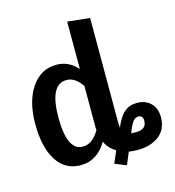

<svg xmlns="http://www.w3.org/2000/svg" viewBox="-120 -856 948 1038"><g transform="rotate(-15 353.5 -337.0)"><path d="M601 -232Q648 -232 677.5 -203Q707 -174 707 -125Q707 -57 660.5 -21Q614 15 540 15Q512 15 491 11L462 80L398 54L427 -13Q386 -38 369 -77Q314 15 223 15Q135 15 88 -59Q41 -133 41 -264Q41 -390 93.5 -467Q146 -544 234 -544Q303 -544 351 -488V-754L476 -741V-158Q476 -144 478 -126Q501 -182 529.5 -207Q558 -232 601 -232ZM259 -79Q312 -79 352 -146Q351 -152 351 -165V-394Q313 -450 265 -450Q171 -450 171 -265Q171 -79 259 -79ZM554 -80Q615 -80 615 -128Q615 -159 589 -159Q572 -159 559 -142.5Q546 -126 529 -81Q536 -80 554 -80Z"/></g></svg>

Font: Fira Sans Condensed Medium
Style: Regular
Weight: 500
Width: 3
Designer: Carrois Corporate & Edenspiekermann AG
Foundry: Carrois Corporate GbR & Edenspiekermann AG
Version: Version 4.203;PS 004.203;hotconv 1.0.88;makeotf.lib2.5.64775